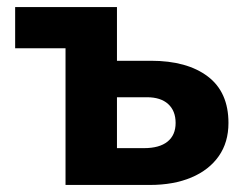

<svg xmlns="http://www.w3.org/2000/svg" viewBox="-20 -525 703 545"><path d="M166 0V-505H312V-104.5H388.5Q432.5 -104.5 455.5 -123Q478.5 -141.5 478.5 -176Q478.5 -210.5 457.2 -229.8Q436 -249 397 -249H296V-352.5H408.5Q511 -352.5 569.8 -308Q628.5 -263.5 628.5 -176Q628.5 -121 601 -81.8Q573.5 -42.5 523.2 -21.2Q473 0 405 0ZM23 -388V-505H312L166 -388Z"/></svg>

Font: Geologica Roman SemiBold
Style: Regular
Weight: 600
Designer: Sindre Bremnes, Frode Helland
Foundry: Monokrom Skriftforlag AS
Version: Version 1.010;gftools[0.9.28]